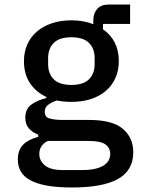

<svg xmlns="http://www.w3.org/2000/svg" viewBox="-20 -618 640 850"><path d="M570 56Q570 136 503 174Q436 212 299 212Q232 212 186.5 203.5Q141 195 112.5 179Q84 163 71.5 140Q59 117 59 88Q59 46 82.5 22.5Q106 -1 149 -12V-22Q123 -32 107.5 -50Q92 -68 92 -97Q92 -135 118 -154.5Q144 -174 185 -184V-189Q138 -211 112 -251Q86 -291 86 -347Q86 -388 101 -421.5Q116 -455 143.5 -478.5Q171 -502 209.5 -515Q248 -528 296 -528Q350 -528 393 -511V-528Q393 -558 410 -578Q427 -598 462 -598H556V-512H436V-488Q470 -465 488 -429.5Q506 -394 506 -347Q506 -306 491 -272.5Q476 -239 448.5 -215.5Q421 -192 382.5 -179.5Q344 -167 296 -167Q262 -167 232 -173Q214 -168 196 -156Q178 -144 178 -123Q178 -99 201 -93Q224 -87 258 -87H374Q478 -87 524 -47.5Q570 -8 570 56ZM468 63Q468 37 447 21.5Q426 6 371 6H192Q154 24 154 64Q154 93 178.5 114Q203 135 260 135H341Q403 135 435.5 116.5Q468 98 468 63ZM296 -242Q349 -242 374 -267Q399 -292 399 -334V-361Q399 -403 374 -428Q349 -453 296 -453Q243 -453 218 -428Q193 -403 193 -361V-334Q193 -292 218 -267Q243 -242 296 -242Z"/></svg>

Font: IBM Plex Mono Medium
Style: Regular
Weight: 500
Monospace: yes
Designer: Mike Abbink, Paul van der Laan, Pieter van Rosmalen
Foundry: Bold Monday
Version: Version 2.3